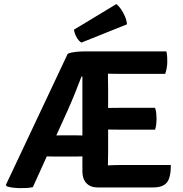

<svg xmlns="http://www.w3.org/2000/svg" viewBox="-20 -942 922 967"><path d="M321 -671Q336 -678 359.5 -680.5Q383 -683 401.5 -683H487.5L396 -556.5H390.5Q375.5 -517 357 -471.2Q338.5 -425.5 321.5 -387.5L145.5 0.5Q130.5 4 114.2 4.8Q98 5.5 82 5.5Q64.5 5.5 45.8 3.2Q27 1 14 -3.5L9.5 -10.5ZM262 -153.5Q250.5 -153.5 232 -154Q213.5 -154.5 203 -154.5H149L197 -259.5H247Q257.5 -259.5 272.5 -260Q287.5 -260.5 299 -260.5H350.5Q358 -260.5 368.8 -260.2Q379.5 -260 390.2 -259.8Q401 -259.5 408 -259.5H456.5V-154.5H408Q401.5 -154.5 390.8 -154.2Q380 -154 369.2 -153.8Q358.5 -153.5 351 -153.5ZM395 -676.5 401.5 -683H523.5V-573Q523.5 -552 524 -537Q524.5 -522 524.5 -501.5V-172.5Q524.5 -156 524 -141.5Q523.5 -127 523.5 -109.5V2H471Q435.5 2 415.2 -19.5Q395 -41 395 -78ZM761 -399Q765.5 -386.5 767 -370.8Q768.5 -355 768.5 -344Q768.5 -332.5 767 -317.2Q765.5 -302 761 -289H589.5Q578 -289 558 -289.2Q538 -289.5 517 -289.8Q496 -290 480 -290.5V-397.5Q496 -398 517 -398.2Q538 -398.5 558 -398.8Q578 -399 589.5 -399ZM818 -683Q821.5 -668 822 -654.8Q822.5 -641.5 822.5 -630Q822.5 -618.5 820 -602Q817.5 -585.5 812 -570H589.5Q578 -570 558 -570.2Q538 -570.5 517 -571Q496 -571.5 480 -572V-683ZM840.5 -111Q840.5 -47 820.2 -22.5Q800 2 752 2H480V-106.5Q508.5 -108 534.2 -109.5Q560 -111 594 -111ZM566 -921.5Q577.5 -913 589 -896.5Q600.5 -880 609.2 -859.8Q618 -839.5 619.5 -819.5L390 -727.5Q375.5 -736 365 -755.8Q354.5 -775.5 352.5 -792.5Z"/></svg>

Font: Signika SemiBold
Style: Regular
Weight: 600
Designer: Anna Giedry
Foundry: Anna Giedry
Version: Version 2.001